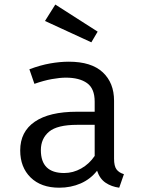

<svg xmlns="http://www.w3.org/2000/svg" viewBox="-20 -827 655 858"><path d="M489.7 -117.9Q489.7 -85.1 500.5 -70.3Q511.3 -55.4 533.8 -48.7L512.8 11.8Q477.9 7.2 451.8 -10.5Q425.6 -28.2 413.8 -64.1Q384.6 -26.7 340.8 -7.4Q296.9 11.8 244.6 11.8Q163.6 11.8 116.9 -33.8Q70.3 -79.5 70.3 -154.9Q70.3 -238.5 135.4 -283.1Q200.5 -327.7 323.6 -327.7H403.1V-372.8Q403.1 -431.3 369 -455.6Q334.9 -480 274.4 -480Q247.7 -480 211.8 -473.6Q175.9 -467.2 133.8 -452.3L111.3 -517.4Q160.5 -535.9 204.4 -543.6Q248.2 -551.3 287.7 -551.3Q388.2 -551.3 439 -504.1Q489.7 -456.9 489.7 -376.9ZM266.7 -53.8Q306.7 -53.8 342.8 -74.1Q379 -94.4 403.1 -130.3V-269.2H325.1Q235.9 -269.2 199.2 -238.5Q162.6 -207.7 162.6 -155.9Q162.6 -53.8 266.7 -53.8ZM388.2 -637.9 181 -733.3 227.2 -806.7 416.4 -685.6Z"/></svg>

Font: FiraCode Nerd Font
Style: Regular
Weight: 400
Designer: Carrois Corporate, Edenspiekermann AG, Nikita Prokopov
Foundry: Carrois Corporate, Edenspiekermann AG, Nikita Prokopov
Version: Version 6.002;Nerd Fonts 2.1.0